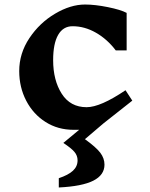

<svg xmlns="http://www.w3.org/2000/svg" viewBox="-20 -565 663 849"><path d="M442 163Q442 209 392.5 234Q343 259 240 264V223Q282 209 302.5 190Q323 171 323 144Q323 123 309 106.5Q295 90 260 67L330 9H305Q236 9 181.5 -25.5Q127 -60 96 -119.5Q65 -179 65 -251Q65 -329 110 -396.5Q155 -464 223.5 -504.5Q292 -545 356 -545Q400 -545 457 -533.5Q514 -522 540 -508V-342H492Q454 -392 404 -420.5Q354 -449 301 -449Q259 -449 237 -410.5Q215 -372 215 -299Q215 -210 253 -150.5Q291 -91 363 -91Q424 -91 535 -166L565 -120L437 -19Q415 0 356 50H355Q405 86 423.5 110.5Q442 135 442 163Z"/></svg>

Font: Inknut Antiqua SemiBold
Style: Regular
Weight: 600
Designer: Claus Eggers Sørensen
Foundry: Claus Eggers Sørensen
Version: Version 1.003; ttfautohint (v1.8.2) -l 8 -r 50 -G 200 -x 14 